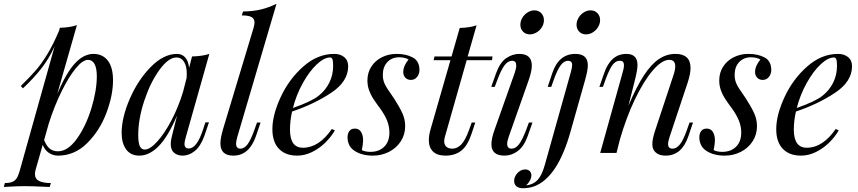

<svg xmlns="http://www.w3.org/2000/svg" viewBox="-89 -815 4573 1023"><path d="M513.2 -387.2Q513.2 -306.2 477.3 -211.7Q441.4 -117.2 374.5 -51.5Q307.6 14.2 220.2 14.2Q192.9 14.2 170.9 -1Q148.9 -16.1 138.7 -43.5L101.1 87.9Q97.2 102.1 97.2 111.8Q97.2 138.2 119.1 149.2Q141.1 160.2 182.1 160.2L175.8 181.2L150.4 180.2Q83 176.8 42 176.8Q5.4 176.8 -50.3 180.2Q-64.9 181.2 -68.8 181.2L-63 160.2Q-38.6 160.2 -24.2 154.5Q-9.8 148.9 -0.7 135.5Q8.3 122.1 15.1 98.1L202.1 -568.4Q171.9 -502 131.3 -450.2Q90.8 -398.4 33.2 -344.2L22 -356.9Q69.3 -403.3 100.6 -439Q131.8 -474.6 163.3 -526.4Q194.8 -578.1 226.1 -652.3L230 -667Q284.7 -668.5 320.8 -681.2L216.3 -315.4Q263.7 -426.8 310.3 -477.3Q356.9 -527.8 409.2 -527.8Q457.5 -527.8 485.4 -492.2Q513.2 -456.5 513.2 -387.2ZM426.8 -409.2Q426.8 -452.1 414.6 -474.1Q402.3 -496.1 379.9 -496.1Q351.6 -496.1 314.2 -450.4Q276.9 -404.8 239 -327.9Q201.2 -251 171.9 -160.2L146 -68.8Q158.7 -36.6 176.5 -22.7Q194.3 -8.8 219.2 -8.8Q272.5 -8.8 320.3 -75.2Q368.2 -141.6 397.5 -236.8Q426.8 -332 426.8 -409.2Z M1024.4 -163.1 999.5 -89.8Q979 -34.2 948.2 -10Q917.5 14.2 884.3 14.2Q865.7 14.2 851.3 7.1Q836.9 0 829.1 -12.2Q820.8 -26.9 820.8 -47.4Q820.8 -62 824.2 -77.9Q827.6 -93.8 831.5 -108.2Q835.4 -122.6 836.4 -127L854.5 -199.7Q806.6 -87.4 756.8 -36.6Q707 14.2 653.3 14.2Q607.4 14.2 583.3 -18.8Q559.1 -51.8 559.1 -106.9Q559.1 -188 602.3 -288.1Q645.5 -388.2 714.1 -458Q782.7 -527.8 854.5 -527.8Q881.3 -527.8 898.4 -508.3Q915.5 -488.8 918.5 -453.1L934.1 -514.2Q989.7 -515.6 1026.4 -527.8L901.4 -85.9Q894 -59.6 894 -48.8Q894 -23.9 916.5 -23.9Q960.4 -23.9 993.2 -126L1005.4 -163.1ZM886.7 -327.1 905.3 -399.9Q906.2 -415.5 906.2 -421.9Q906.2 -461.9 891.8 -485.4Q877.4 -508.8 851.1 -508.8Q808.6 -508.8 760.5 -442.6Q712.4 -376.5 679.9 -278.8Q647.5 -181.2 647.5 -95.2Q647.5 -53.7 656.2 -35.9Q665 -18.1 682.1 -18.1Q710 -18.1 748.8 -60.8Q787.6 -103.5 825 -174.8Q862.3 -246.1 886.7 -327.1Z M1168.9 -49.8Q1168.9 -22.9 1192.4 -22.9Q1212.4 -22.9 1230 -46.1Q1247.6 -69.3 1267.1 -125L1280.3 -162.1H1299.3L1274.4 -88.9Q1238.3 14.2 1154.3 14.2Q1085.4 14.2 1085.4 -50.8Q1085.4 -79.6 1099.1 -126L1262.2 -667Q1267.1 -685.1 1267.1 -694.8Q1267.1 -714.8 1251.5 -723.9Q1235.8 -732.9 1199.2 -732.9L1206.1 -753.9Q1259.3 -754.4 1301.5 -764.6Q1343.8 -774.9 1384.3 -794.9L1175.3 -85Q1168.9 -63 1168.9 -49.8Z M1467.3 -220.7Q1456.1 -171.9 1456.1 -124Q1456.1 -27.8 1524.9 -27.8Q1610.4 -27.8 1679.2 -127.9L1695.3 -120.1Q1674.8 -85 1643.6 -54.4Q1612.3 -23.9 1573.5 -4.9Q1534.7 14.2 1494.1 14.2Q1432.1 14.2 1397.2 -22.2Q1362.3 -58.6 1362.3 -127Q1362.3 -202.6 1406.7 -298.1Q1451.2 -393.6 1527.1 -460.7Q1603 -527.8 1691.9 -527.8Q1724.1 -527.8 1745.1 -510.7Q1766.1 -493.7 1766.1 -461.9Q1766.1 -380.9 1676 -320.8Q1585.9 -260.7 1467.3 -220.7ZM1471.7 -239.7Q1570.8 -274.4 1607.9 -304.2Q1645 -333 1665.5 -374.3Q1686 -415.5 1686 -463.9Q1686 -490.7 1682.1 -499.8Q1678.2 -508.8 1669.9 -508.8Q1637.7 -508.8 1598.1 -471.4Q1558.6 -434.1 1524.2 -371.8Q1489.7 -309.6 1471.7 -239.7Z M1884.8 -5.9Q1930.2 -5.9 1958 -33Q1985.8 -60.1 1985.8 -108.9Q1985.8 -140.6 1973.9 -171.4Q1961.9 -202.1 1933.6 -241.2L1927.2 -249.5Q1907.7 -276.4 1896.2 -294.7Q1884.8 -313 1876.7 -336.4Q1868.7 -359.9 1868.7 -386.2Q1868.7 -427.7 1889.4 -460Q1910.2 -492.2 1945.8 -510Q1981.4 -527.8 2023.9 -527.8Q2075.7 -527.8 2110.8 -508.5Q2146 -489.3 2146 -440.9Q2146 -430.2 2141.1 -418.2Q2136.2 -406.2 2125.7 -397.7Q2115.2 -389.2 2099.6 -389.2Q2082.5 -389.2 2071 -400.9Q2059.6 -412.6 2059.6 -431.2Q2059.6 -463.4 2087.9 -498Q2067.9 -509.8 2037.6 -509.8Q1999.5 -509.8 1975.1 -484.4Q1950.7 -459 1950.7 -415Q1950.7 -397 1955.3 -382.3Q1960 -367.7 1967.8 -354.2Q1975.6 -340.8 1992.7 -316.4Q2009.8 -291.5 2010.7 -290Q2040.5 -243.7 2055.2 -210.9Q2069.8 -178.2 2069.8 -143.1Q2069.8 -97.7 2046.4 -61.8Q2022.9 -25.9 1983.6 -5.9Q1944.3 14.2 1897.9 14.2Q1840.3 14.2 1801.5 -10.3Q1762.7 -34.7 1762.7 -85Q1762.7 -102.5 1772.2 -116.2Q1781.7 -129.9 1801.8 -129.9Q1824.2 -129.9 1835 -111.8Q1845.7 -93.8 1845.7 -66.9Q1845.7 -49.3 1838.9 -15.1Q1857.4 -5.9 1884.8 -5.9Z M2277.8 -62.5Q2277.8 -42.5 2289.8 -32.7Q2301.8 -22.9 2321.3 -22.9Q2346.2 -22.9 2367.9 -44.4Q2389.6 -65.9 2410.2 -123L2424.3 -162.1H2443.4L2422.4 -99.1Q2401.4 -37.1 2367.7 -11.5Q2334 14.2 2285.2 14.2Q2240.2 14.2 2218 -7.8Q2195.8 -29.8 2195.8 -68.8Q2195.8 -92.8 2205.1 -126L2311 -494.1H2221.2L2226.1 -514.2H2316.9L2360.4 -666Q2415.5 -667.5 2450.2 -680.2L2402.8 -514.2H2535.2L2532.2 -494.1H2397.5L2281.2 -85Q2277.8 -73.2 2277.8 -62.5Z M2758.3 -759.8Q2780.8 -759.8 2794.9 -744.9Q2809.1 -730 2809.1 -707.5Q2809.1 -688 2798.6 -670.7Q2788.1 -653.3 2770.5 -642.6Q2752.9 -631.8 2733.9 -631.8Q2711.9 -631.8 2697.8 -646.5Q2683.6 -661.1 2683.6 -683.1Q2683.6 -702.6 2694.3 -720.5Q2705.1 -738.3 2722.4 -749Q2739.7 -759.8 2758.3 -759.8ZM2661.6 -465.8Q2661.6 -491.2 2640.1 -491.2Q2617.2 -491.2 2599.1 -467Q2581.1 -442.9 2561 -389.2L2546.9 -352.1H2528.3L2554.2 -424.8Q2574.7 -481.9 2607.9 -504.9Q2641.1 -527.8 2678.2 -527.8Q2744.6 -527.8 2744.6 -465.3Q2744.6 -436 2728 -388.2L2621.1 -85Q2613.3 -63.5 2613.3 -48.3Q2613.3 -22.9 2637.2 -22.9Q2657.7 -22.9 2675.8 -45.7Q2693.8 -68.4 2715.3 -125L2729 -162.1H2748L2722.2 -88.9Q2702.6 -34.7 2669.9 -10.3Q2637.2 14.2 2599.1 14.2Q2529.3 14.2 2529.3 -46.9Q2529.3 -77.6 2546.9 -126L2654.3 -429.2Q2661.6 -451.2 2661.6 -465.8Z M3057.1 -759.8Q3080.1 -759.8 3094.2 -744.9Q3108.4 -730 3108.4 -707.5Q3108.4 -703.6 3107.4 -695.8Q3102.1 -669.4 3080.6 -650.6Q3059.1 -631.8 3033.2 -631.8Q3011.2 -631.8 2997.1 -646.5Q2982.9 -661.1 2982.9 -683.1Q2982.9 -702.6 2993.7 -720.5Q3004.4 -738.3 3021.5 -749Q3038.6 -759.8 3057.1 -759.8ZM2813.5 64.9 2952.1 -429.2Q2959.5 -454.1 2959.5 -468.3Q2959.5 -491.2 2937.5 -491.2Q2917 -491.2 2898.9 -467.8Q2880.9 -444.3 2861.3 -389.2L2848.1 -352.1H2829.1L2853.5 -424.8Q2887.7 -527.8 2976.6 -527.8Q3043 -527.8 3043 -466.8Q3043 -440.4 3028.3 -388.2L2951.2 -115.2Q2882.3 131.8 2756.3 178.2Q2727.5 188 2697.3 188Q2674.8 188 2662.6 177.5Q2650.4 167 2650.4 148.9Q2650.4 134.8 2658.4 120.4Q2666.5 106 2680.2 96.9Q2693.8 87.9 2709.5 87.9Q2724.6 87.9 2733.4 96.7Q2742.2 105.5 2742.2 119.1Q2742.2 146 2714.4 172.9Q2752.4 168.5 2775.1 144.3Q2797.9 120.1 2813.5 64.9Z M3578.6 -88.9Q3543.5 14.2 3457.5 14.2Q3412.6 14.2 3394.5 -15.1Q3386.7 -27.8 3386.7 -47.9Q3386.7 -76.2 3403.8 -126L3498.5 -412.1Q3508.8 -441.9 3508.8 -461.4Q3508.8 -496.1 3476.6 -496.1Q3438 -496.1 3389.6 -440.2Q3341.3 -384.3 3294.4 -286.6Q3247.6 -189 3213.4 -69.8L3195.8 0H3108.9L3228.5 -429.2Q3235.8 -453.1 3235.8 -466.8Q3235.8 -491.2 3213.9 -491.2Q3198.7 -491.2 3186.8 -481.7Q3174.8 -472.2 3162.8 -450.2Q3150.9 -428.2 3136.7 -389.2L3123.5 -352.1H3104.5L3129.9 -424.8Q3165 -527.8 3248.5 -527.8Q3307.6 -527.8 3307.6 -468.8Q3307.6 -441.9 3293.9 -388.2L3259.3 -251.5Q3302.2 -353 3342 -413.6Q3381.8 -474.1 3422.6 -501Q3463.4 -527.8 3509.8 -527.8Q3590.3 -527.8 3590.3 -452.6Q3590.3 -422.9 3575.7 -377L3478.5 -85Q3470.7 -61.5 3470.7 -47.4Q3470.7 -22.9 3494.6 -22.9Q3515.1 -22.9 3533.7 -45.7Q3552.2 -68.4 3571.8 -125L3585 -162.1H3603.5Z M3759.3 -5.9Q3804.7 -5.9 3832.5 -33Q3860.4 -60.1 3860.4 -108.9Q3860.4 -140.6 3848.4 -171.4Q3836.4 -202.1 3808.1 -241.2L3801.8 -249.5Q3782.2 -276.4 3770.8 -294.7Q3759.3 -313 3751.2 -336.4Q3743.2 -359.9 3743.2 -386.2Q3743.2 -427.7 3763.9 -460Q3784.7 -492.2 3820.3 -510Q3856 -527.8 3898.4 -527.8Q3950.2 -527.8 3985.4 -508.5Q4020.5 -489.3 4020.5 -440.9Q4020.5 -430.2 4015.6 -418.2Q4010.7 -406.2 4000.2 -397.7Q3989.7 -389.2 3974.1 -389.2Q3957 -389.2 3945.6 -400.9Q3934.1 -412.6 3934.1 -431.2Q3934.1 -463.4 3962.4 -498Q3942.4 -509.8 3912.1 -509.8Q3874 -509.8 3849.6 -484.4Q3825.2 -459 3825.2 -415Q3825.2 -397 3829.8 -382.3Q3834.5 -367.7 3842.3 -354.2Q3850.1 -340.8 3867.2 -316.4Q3884.3 -291.5 3885.3 -290Q3915 -243.7 3929.7 -210.9Q3944.3 -178.2 3944.3 -143.1Q3944.3 -97.7 3920.9 -61.8Q3897.5 -25.9 3858.2 -5.9Q3818.8 14.2 3772.5 14.2Q3714.8 14.2 3676 -10.3Q3637.2 -34.7 3637.2 -85Q3637.2 -102.5 3646.7 -116.2Q3656.2 -129.9 3676.3 -129.9Q3698.7 -129.9 3709.5 -111.8Q3720.2 -93.8 3720.2 -66.9Q3720.2 -49.3 3713.4 -15.1Q3731.9 -5.9 3759.3 -5.9Z M4151.9 -220.7Q4140.6 -171.9 4140.6 -124Q4140.6 -27.8 4209.5 -27.8Q4294.9 -27.8 4363.8 -127.9L4379.9 -120.1Q4359.4 -85 4328.1 -54.4Q4296.9 -23.9 4258.1 -4.9Q4219.2 14.2 4178.7 14.2Q4116.7 14.2 4081.8 -22.2Q4046.9 -58.6 4046.9 -127Q4046.9 -202.6 4091.3 -298.1Q4135.7 -393.6 4211.7 -460.7Q4287.6 -527.8 4376.5 -527.8Q4408.7 -527.8 4429.7 -510.7Q4450.7 -493.7 4450.7 -461.9Q4450.7 -380.9 4360.6 -320.8Q4270.5 -260.7 4151.9 -220.7ZM4156.2 -239.7Q4255.4 -274.4 4292.5 -304.2Q4329.6 -333 4350.1 -374.3Q4370.6 -415.5 4370.6 -463.9Q4370.6 -490.7 4366.7 -499.8Q4362.8 -508.8 4354.5 -508.8Q4322.3 -508.8 4282.7 -471.4Q4243.2 -434.1 4208.7 -371.8Q4174.3 -309.6 4156.2 -239.7Z"/></svg>

Font: TypoPRO Playfair Display
Style: Italic
Weight: 400
Italic angle: -14°
Designer: Claus Eggers Sørensen
Foundry: Claus Eggers Sørensen
Version: Version 1.004;PS 001.004;hotconv 1.0.70;makeotf.lib2.5.58329